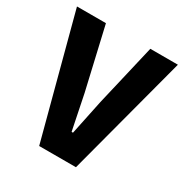

<svg xmlns="http://www.w3.org/2000/svg" viewBox="-162 -829 923 959"><g transform="rotate(30 300.0 -349.0)"><path d="M406 0 591 -698H432L349 -343L307 -142H299L258 -343L176 -698H9L194 0Z"/></g></svg>

Font: IBM Plex Mono
Style: Bold
Weight: 700
Monospace: yes
Designer: Mike Abbink, Paul van der Laan, Pieter van Rosmalen
Foundry: Bold Monday
Version: Version 2.004